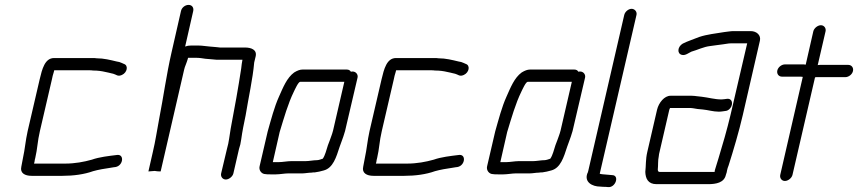

<svg xmlns="http://www.w3.org/2000/svg" viewBox="-20 -722 3504 784"><path d="M142 -398 93 -187C84 -147 82 -114 74 -78C71 -66 70 -53 67 -41C61 -15 82 -4 109 -4H235C280 -4 324 -10 360 -23C381 -29 410 -34 432 -37L444 -39L452 -40C484 -46 489 -95 456 -89C424 -85 386 -81 355 -70C323 -61 286 -54 246 -54H119L121 -62C121 -67 123 -72 124 -77C133 -115 133 -145 143 -187L192 -398C194 -407 196 -418 200 -429C201 -433 201 -435 202 -435H344C350 -435 355 -435 360 -434C379 -434 394 -432 411 -428C423 -426 423 -425 433 -423C440 -422 445 -420 450 -418L459 -414C466 -412 471 -413 478 -416C500 -426 505 -455 486 -461L477 -465C471 -468 464 -470 456 -471C431 -477 404 -484 374 -484C369 -485 364 -485 357 -485H201C163 -485 152 -440 142 -398Z M719 -677 680 -506C660 -419 647 -324 630 -237C621 -190 615 -147 604 -101L586 -22L612 -24C617 -23 626 -22 632 -22H636L732 -438C733 -444 736 -451 739 -459C744 -471 743 -471 746 -479C747 -481 747 -483 748 -486H780C794 -486 806 -484 819 -482L843 -480C852 -479 858 -479 865 -478H970C967 -464 967 -458 965 -443C953 -364 938 -281 922 -197C917 -169 915 -142 907 -115L883 -14C880 -1 889 11 902 11C915 11 930 -1 933 -14L956 -114C960 -125 963 -138 965 -153C969 -183 976 -218 983 -251C995 -325 1012 -399 1018 -467L1024 -492C1030 -519 1006 -528 980 -528H878C873 -529 866 -529 859 -530L836 -532C821 -533 806 -536 792 -536H759C751 -536 744 -535 736 -532L769 -677C772 -691 764 -702 750 -702C736 -702 722 -691 719 -677Z M1064 -11C1069 -10 1075 -10 1084 -10H1107C1122 -10 1143 -14 1158 -14H1215C1225 -14 1240 -17 1251 -17C1256 -18 1261 -18 1265 -18C1275 -19 1292 -23 1302 -26C1340 -36 1353 -80 1367 -123L1375 -145C1381 -162 1383 -166 1389 -187L1440 -405C1443 -418 1433 -430 1420 -430C1418 -430 1416 -430 1413 -429C1409 -435 1404 -438 1396 -438H1215C1205 -438 1194 -434 1181 -426C1151 -404 1136 -365 1119 -327C1100 -285 1087 -234 1073 -185L1040 -43C1036 -27 1048 -11 1064 -11ZM1227 -64H1168C1154 -64 1133 -60 1119 -60H1094L1122 -183C1140 -242 1156 -299 1180 -348C1184 -356 1198 -388 1206 -388H1386L1340 -189C1335 -170 1333 -168 1327 -150L1319 -129C1313 -111 1308 -88 1298 -74C1292 -72 1281 -68 1275 -68C1260 -68 1242 -64 1227 -64Z M1538 -398 1489 -187C1480 -147 1478 -114 1470 -78C1467 -66 1466 -53 1463 -41C1457 -15 1478 -4 1505 -4H1631C1676 -4 1720 -10 1756 -23C1777 -29 1806 -34 1828 -37L1840 -39L1848 -40C1880 -46 1885 -95 1852 -89C1820 -85 1782 -81 1751 -70C1719 -61 1682 -54 1642 -54H1515L1517 -62C1517 -67 1519 -72 1520 -77C1529 -115 1529 -145 1539 -187L1588 -398C1590 -407 1592 -418 1596 -429C1597 -433 1597 -435 1598 -435H1740C1746 -435 1751 -435 1756 -434C1775 -434 1790 -432 1807 -428C1819 -426 1819 -425 1829 -423C1836 -422 1841 -420 1846 -418L1855 -414C1862 -412 1867 -413 1874 -416C1896 -426 1901 -455 1882 -461L1873 -465C1867 -468 1860 -470 1852 -471C1827 -477 1800 -484 1770 -484C1765 -485 1760 -485 1753 -485H1597C1559 -485 1548 -440 1538 -398Z M1993 -11C1998 -10 2004 -10 2013 -10H2036C2051 -10 2072 -14 2087 -14H2144C2154 -14 2169 -17 2180 -17C2185 -18 2190 -18 2194 -18C2204 -19 2221 -23 2231 -26C2269 -36 2282 -80 2296 -123L2304 -145C2310 -162 2312 -166 2318 -187L2369 -405C2372 -418 2362 -430 2349 -430C2347 -430 2345 -430 2342 -429C2338 -435 2333 -438 2325 -438H2144C2134 -438 2123 -434 2110 -426C2080 -404 2065 -365 2048 -327C2029 -285 2016 -234 2002 -185L1969 -43C1965 -27 1977 -11 1993 -11ZM2156 -64H2097C2083 -64 2062 -60 2048 -60H2023L2051 -183C2069 -242 2085 -299 2109 -348C2113 -356 2127 -388 2135 -388H2315L2269 -189C2264 -170 2262 -168 2256 -150L2248 -129C2242 -111 2237 -88 2227 -74C2221 -72 2210 -68 2204 -68C2189 -68 2171 -64 2156 -64Z M2529 -661 2382 -24C2381 -20 2380 -16 2378 -13C2366 21 2397 40 2432 40C2439 41 2446 41 2453 41L2463 42C2494 45 2511 -7 2479 -7L2468 -8C2460 -9 2452 -9 2445 -10C2440 -10 2436 -11 2431 -12C2430 -12 2430 -12 2429 -13L2579 -661C2582 -674 2572 -686 2559 -686C2546 -686 2532 -674 2529 -661Z M2663 -274 2623 -101C2616 -71 2618 -46 2615 -20C2616 7 2626 30 2661 30H2871C2904 30 2937 24 2944 -8C2947 -15 2948 -21 2949 -27C2950 -32 2952 -39 2955 -46C2975 -109 2997 -183 3013 -252L3083 -556C3088 -578 3070 -595 3045 -595H2975C2963 -595 2948 -592 2937 -591C2902 -585 2868 -582 2835 -571C2811 -561 2790 -555 2768 -544C2746 -531 2744 -503 2764 -498C2778 -494 2792 -506 2803 -511C2828 -518 2853 -531 2880 -534C2898 -536 2913 -539 2932 -541C2943 -542 2953 -545 2964 -545H3031L2963 -253C2949 -194 2930 -128 2914 -76L2906 -50C2903 -41 2901 -34 2899 -27L2898 -20H2673C2667 -20 2666 -26 2666 -30C2668 -47 2666 -66 2670 -84C2670 -90 2672 -96 2673 -101L2713 -274C2714 -277 2715 -279 2716 -281H2793C2799 -281 2805 -281 2810 -280L2828 -277C2835 -276 2841 -276 2849 -275C2871 -273 2892 -266 2915 -266C2926 -266 2934 -268 2943 -269C2964 -271 2977 -301 2964 -314C2955 -323 2942 -316 2926 -316C2898 -316 2872 -324 2845 -327L2827 -329C2819 -330 2811 -331 2804 -331H2718C2693 -331 2670 -303 2663 -274Z M3301 -594 3270 -458C3265 -459 3261 -459 3257 -459H3185C3172 -459 3157 -448 3154 -434C3151 -420 3160 -409 3173 -409H3245C3249 -409 3253 -409 3258 -408L3166 -8C3163 5 3172 17 3185 17C3198 17 3213 5 3216 -8L3308 -406C3311 -407 3313 -407 3316 -407H3432C3445 -407 3460 -418 3463 -432C3466 -446 3457 -457 3444 -457H3328C3325 -457 3322 -457 3319 -456L3351 -594C3354 -607 3345 -619 3332 -619C3319 -619 3304 -607 3301 -594Z"/></svg>

Font: Electronic
Style: BookIt
Weight: 400
Version: Version 1.011